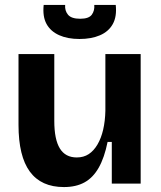

<svg xmlns="http://www.w3.org/2000/svg" viewBox="-20 -744 653 778"><path d="M239 14Q147 14 101 -48.5Q55 -111 55 -238V-525H200V-254Q200 -179 222.5 -142.5Q245 -106 291 -106Q319 -106 339.5 -119.5Q360 -133 375 -158.5Q390 -184 398 -218.5Q406 -253 407 -295V-525H550V-218V0H433V-169H416Q403 -105 380 -64.5Q357 -24 322.5 -5Q288 14 239 14ZM157 -724H244Q242 -701 255.5 -684.5Q269 -668 305 -668Q340 -668 352 -684.5Q364 -701 362 -724H449Q454 -677 437 -646.5Q420 -616 385 -601Q350 -586 302 -586Q254 -586 219.5 -601.5Q185 -617 168.5 -647Q152 -677 157 -724Z"/></svg>

Font: Bricolage Grotesque 24pt
Style: Bold
Weight: 700
Designer: Mathieu Triay
Foundry: Atelier Triay
Version: Version 1.001;gftools[0.9.33.dev8+g029e19f]